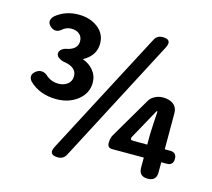

<svg xmlns="http://www.w3.org/2000/svg" viewBox="-108 -885 1137 1029"><g transform="rotate(15 460.5 -370.0)"><path d="M296 14Q239 14 265 -36L440 -370L628 -728Q642 -754 672 -754Q728 -754 702 -704L340 -12Q326 14 296 14ZM790 0Q741 0 741 -48V-104H640H566Q539 -104 539 -131V-134Q539 -160 551 -179L683 -404Q694 -422 715 -432Q735 -442 758 -442Q793 -442 815 -426Q838 -408 838 -376V-176H868Q904 -176 904 -140Q904 -104 868 -104H838V-48Q838 0 790 0ZM664 -176H741V-232L744 -297L748 -362H743L694 -273L652 -197Q640 -176 664 -176ZM206 -285Q114 -285 55 -342Q30 -373 62 -398Q79 -411 97.5 -408.5Q116 -406 131 -390Q159 -368 195 -368Q226 -368 246 -384Q267 -400 267 -428Q267 -476 201 -488Q183 -490 169 -499Q152 -509 152 -524Q152 -539 167 -550Q180 -559 197 -561Q250 -575 250 -617Q250 -642 233 -656.5Q216 -671 188 -671Q165 -671 145 -657Q111 -624 79 -652Q49 -679 81 -711Q134 -754 206 -754Q269 -754 312 -722Q357 -688 357 -633Q357 -566 289 -529Q327 -515 349 -488Q373 -459 373 -420Q373 -361 323 -322Q275 -285 206 -285Z"/></g></svg>

Font: GenSenRounded TW B
Style: Regular
Weight: 700
Version: Version 1.501;PS 1;hotconv 16.6.51;makeotf.lib2.5.65220